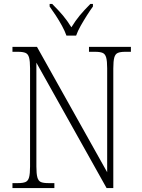

<svg xmlns="http://www.w3.org/2000/svg" viewBox="-20 -951 716 971"><path d="M43 0V-25H72Q96 -25 109 -30.5Q122 -36 127 -54Q132 -72 132 -109V-606Q132 -642 127 -660Q122 -678 109 -683.5Q96 -689 72 -689H43V-714H167L522 -80V-606Q522 -642 517 -660Q512 -678 499 -683.5Q486 -689 462 -689H430V-714H642V-689H613Q589 -689 576 -683.5Q563 -678 558 -660Q553 -642 553 -605V0H519L164 -634V-109Q164 -72 169 -54Q174 -36 186.5 -30.5Q199 -25 224 -25H255V0ZM316 -771Q308 -794 293.5 -820.5Q279 -847 262 -873Q245 -899 231 -918V-931H244Q276 -899 298 -873Q320 -847 341 -813Q362 -847 383.5 -873Q405 -899 437 -931H450V-918Q436 -899 419.5 -873Q403 -847 388 -820.5Q373 -794 365 -771Z"/></svg>

Font: Noto Serif Khmer SemiCondensed ExtraLight
Style: Regular
Weight: 200
Width: 4
Designer: Danh Hong and the Monotype Design Team
Foundry: Monotype Imaging Inc.
Version: Version 2.004; ttfautohint (v1.8.4.7-5d5b)